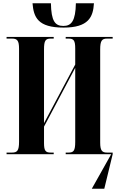

<svg xmlns="http://www.w3.org/2000/svg" viewBox="-20 -939 743 1169"><path d="M367 -771C519 -771 547 -835 552 -919H442C440 -812 415 -781 366 -781C315 -781 292 -811 290 -919H178C185 -834 210 -771 367 -771ZM666 0V-10H632C602 -10 590 -21 590 -71V-638C590 -692 601 -704 632 -704H666V-714H380V-704H397C429 -704 438 -693 438 -643V-546L248 -189V-638C248 -692 257 -704 289 -704H307V-714H20V-704H53C85 -704 96 -692 96 -642V-76C96 -22 85 -10 53 -10H20V0H307V-10H289C257 -10 248 -21 248 -69V-168L438 -526V-76C438 -22 429 -10 397 -10H380V0H657L539 210H615Z"/></svg>

Font: Noto Serif Display Condensed Extra
Style: Regular
Weight: 800
Width: 3
Designer: Monotype Design Team
Foundry: Monotype Imaging Inc.
Version: Version 1.900